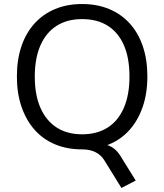

<svg xmlns="http://www.w3.org/2000/svg" viewBox="-20 -734 817 955"><path d="M584 201 500 65Q484 38 456 23.5Q428 9 389 9L457 -20Q489 -20 512 -13Q535 -6 553 10Q571 26 588 56L655 164ZM388 9Q314 9 254 -16Q194 -41 152 -88.5Q110 -136 87 -203Q64 -270 64 -353Q64 -437 86.5 -503.5Q109 -570 151.5 -617Q194 -664 254 -689Q314 -714 388 -714Q463 -714 523 -689Q583 -664 625.5 -617Q668 -570 690.5 -503.5Q713 -437 713 -354Q713 -270 690 -203Q667 -136 625 -88.5Q583 -41 523 -16Q463 9 388 9ZM388 -66Q463 -66 515.5 -99.5Q568 -133 596 -197.5Q624 -262 624 -353Q624 -445 596.5 -508.5Q569 -572 516.5 -605.5Q464 -639 388 -639Q314 -639 261.5 -605.5Q209 -572 181 -508Q153 -444 153 -353Q153 -262 181 -198Q209 -134 261.5 -100Q314 -66 388 -66Z"/></svg>

Font: Nunito Sans 11pt
Style: Regular
Weight: 400
Version: Version 3.101;gftools[0.9.27]